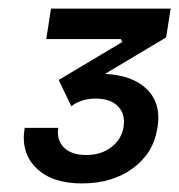

<svg xmlns="http://www.w3.org/2000/svg" viewBox="-20 -842 422 452"><path d="M172.9 -410.2Q102.1 -410.2 65.2 -446.5Q28.3 -482.9 38.1 -541H117.2Q112.8 -512.7 130.4 -494.9Q147.9 -477.1 183.1 -477.1Q218.3 -477.1 242.4 -495.8Q266.6 -514.6 271 -543.9Q275.4 -573.7 257.8 -591.8Q240.2 -609.9 205.1 -609.9Q170.9 -609.9 147.9 -591.8L118.2 -653.8L268.1 -743.2L264.2 -750H88.9L100.1 -821.8H381.8L371.1 -753.9L227.1 -668Q292 -665 325.7 -632.1Q359.4 -599.1 351.1 -543.9L350.1 -538.1Q340.8 -481 292.5 -445.6Q244.1 -410.2 172.9 -410.2Z"/></svg>

Font: Sora Italic
Style: Regular
Weight: 400
Designer: Jonathan Barnbrook, Julián Moncada
Foundry: Barnbrook Fonts
Version: Version 2.000